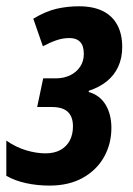

<svg xmlns="http://www.w3.org/2000/svg" viewBox="-37 -575 418 605"><path d="M119.1 9.8Q80.6 9.8 45.4 2.2Q10.3 -5.4 -17.1 -21V-131.8Q13.7 -110.8 45.7 -101.3Q77.6 -91.8 106 -91.8Q134.3 -91.8 153.6 -102.5Q172.9 -113.3 182.9 -132.3Q192.9 -151.4 192.9 -176.8Q192.9 -207 176.8 -222.4Q160.6 -237.8 126 -237.8H80.1L99.1 -328.1H139.2Q163.6 -328.1 183.6 -337.6Q203.6 -347.2 215.3 -364.5Q227.1 -381.8 227.1 -404.8Q227.1 -431.2 215.3 -443.1Q203.6 -455.1 182.1 -455.1Q161.6 -455.1 141.8 -448.5Q122.1 -441.9 98.1 -429.2L67.9 -516.1Q107.9 -540 142.1 -547.6Q176.3 -555.2 211.9 -555.2Q256.3 -555.2 286.6 -540.3Q316.9 -525.4 332.5 -496.6Q348.1 -467.8 348.1 -426.8Q348.1 -392.1 335.4 -364.7Q322.8 -337.4 299.3 -318.6Q275.9 -299.8 243.2 -289.1L242.2 -285.2Q277.3 -275.4 295.7 -245.1Q314 -214.8 314 -171.9Q314 -121.6 290.8 -80.3Q267.6 -39.1 223.9 -14.6Q180.2 9.8 119.1 9.8Z"/></svg>

Font: Open Sans Condensed
Style: Italic
Weight: 400
Width: 3
Italic angle: -12°
Designer: Monotype Design Team
Foundry: Monotype Imaging Inc.
Version: Version 3.000